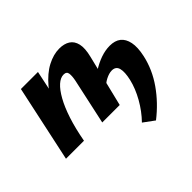

<svg xmlns="http://www.w3.org/2000/svg" viewBox="-144 -622 1003 1003"><g transform="rotate(-45 358.0 -120.5)"><path d="M80 0Q105 -117 140.5 -199.5Q176 -282 219 -333Q262 -384 308 -408Q354 -432 397 -432Q433 -432 456.5 -417Q480 -402 487.5 -370Q495 -338 482 -286L412 0H283L338 -253Q344 -283 341.5 -301.5Q339 -320 317 -320Q294 -320 270.5 -299Q247 -278 224 -237Q201 -196 181.5 -136.5Q162 -77 148 0ZM15 0 106 -424H232L143 0ZM489 191 429 147Q470 105 500.5 51Q531 -3 543 -55Q554 -103 547 -130Q540 -157 510 -157Q490 -157 464.5 -144Q439 -131 423 -109L389 -157Q423 -188 457.5 -210Q492 -232 526.5 -244Q561 -256 594 -256Q632 -256 655 -238Q678 -220 685.5 -183.5Q693 -147 681 -92Q663 -10 612.5 62Q562 134 489 191Z"/></g></svg>

Font: Ysabeau Infant ExtraBold
Style: Italic
Weight: 800
Italic angle: -12°
Designer: Christian Thalmann (Catharsis Fonts)
Version: Version 2.001;gftools[0.9.30]; featfreeze: ss01,ss02,lnum